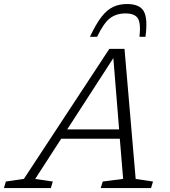

<svg xmlns="http://www.w3.org/2000/svg" viewBox="-84 -960 868 980"><path d="M608.5 -46.5 697 -33.5 687 0H430L440.5 -33.5L544.5 -47L527.5 -252H228.5L95.5 -46.5L185.5 -33.5L175.5 0H-64L-54 -33.5L38 -47L474 -710.5H551.5ZM259 -299.5H524L494.5 -663.5ZM556.5 -891.5Q509.5 -891.5 477.2 -866.8Q445 -842 411.5 -772H375Q405.5 -837 433.5 -873.2Q461.5 -909.5 493 -924.5Q524.5 -939.5 564.5 -939.5Q629 -939.5 650 -902.2Q671 -865 658.5 -772H628Q635.5 -842.5 619.2 -867Q603 -891.5 556.5 -891.5Z"/></svg>

Font: Newsreader 6pt Light
Style: Italic
Weight: 300
Italic angle: -17°
Designer: Hugues Gentile
Foundry: Production Type
Version: Version 1.003; ttfautohint (v1.8.3)